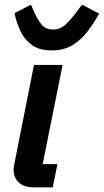

<svg xmlns="http://www.w3.org/2000/svg" viewBox="-20 -799 443 819"><path d="M205 0H121Q83 0 60.5 -20.5Q38 -41 38 -75Q38 -81 39 -86.5Q40 -92 41 -99L125 -522H247L162 -99H225ZM200 -584Q146 -584 114 -608.5Q82 -633 65.5 -670Q49 -707 42 -743L112 -779L127 -745Q143 -711 159.5 -692Q176 -673 207 -673Q234 -673 255.5 -691Q277 -709 305 -746L330 -779L403 -741Q382 -703 355 -667Q328 -631 291 -607.5Q254 -584 200 -584Z"/></svg>

Font: IBM Plex Sans SemiBold
Style: Italic
Weight: 600
Italic angle: -11.31°
Designer: Mike Abbink, Paul van der Laan, Pieter van Rosmalen
Foundry: Bold Monday
Version: Version 3.201